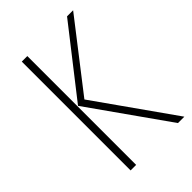

<svg xmlns="http://www.w3.org/2000/svg" viewBox="-205 -767 851 851"><g transform="rotate(-45 221.0 -341.0)"><path d="M130.9 -682.1V0H96.2V-682.1ZM418 -682.1 173.8 -367.2 433.1 0H393.1L133.8 -367.2L379.9 -682.1Z"/></g></svg>

Font: Fira Sans Compressed UltraLight
Style: Regular
Weight: 200
Width: 1
Designer: Carrois Corporate & Edenspiekermann AG
Foundry: Carrois Corporate GbR & Edenspiekermann AG
Version: Version 4.203;PS 004.203;hotconv 1.0.88;makeotf.lib2.5.64775